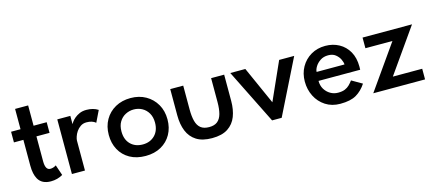

<svg xmlns="http://www.w3.org/2000/svg" viewBox="-47 -972 3140 1393"><g transform="rotate(-15 1523.0 -275.5)"><path d="M204 12Q137 12 109.5 -35.5Q88 -73 88 -137V-330.5H17V-410.5H88V-563H186V-410.5H284.5V-330.5H186V-143.5Q186 -77 223 -77Q246.5 -77 267 -91L294 -12Q254 12 204 12Z M462 0H364V-410.5H462V-350H463Q464.5 -354 472.8 -365.5Q481 -377 496.2 -390Q511.5 -403 533.5 -412.8Q555.5 -422.5 585 -422.5Q636.5 -422.5 672.5 -399L631 -313.5Q606 -335 562.5 -335Q536.5 -335 517.5 -322Q498.5 -309 486.2 -290.8Q474 -272.5 468 -254Q462 -235.5 462 -225Z M916.5 12Q847.5 12 798 -16Q748.5 -44 722 -92.8Q695.5 -141.5 695.5 -204Q695.5 -268.5 723.8 -317.8Q752 -367 802 -394.8Q852 -422.5 916.5 -422.5Q980.5 -422.5 1030 -394.5Q1079.5 -366.5 1108 -317.2Q1136.5 -268 1136.5 -204Q1136.5 -141 1109.2 -92.2Q1082 -43.5 1032.5 -15.8Q983 12 916.5 12ZM917.5 -74Q972.5 -74 1007.8 -109.2Q1043 -144.5 1043 -205Q1043 -246.5 1025.8 -276Q1008.5 -305.5 980 -321Q951.5 -336.5 917.5 -336.5Q884.5 -336.5 855.5 -321.5Q826.5 -306.5 808.8 -277.2Q791 -248 791 -205Q791 -144 825.8 -109Q860.5 -74 917.5 -74Z M1415 12Q1342.5 12 1298 -16.2Q1253.5 -44.5 1233 -95Q1212.5 -145.5 1212.5 -213V-410.5H1310V-231Q1310 -179 1319.5 -143.2Q1329 -107.5 1352 -89.2Q1375 -71 1415 -71Q1454.5 -71 1477.2 -89.2Q1500 -107.5 1509.8 -143.2Q1519.5 -179 1519.5 -231V-410.5H1617.5V-213Q1617.5 -148 1598 -97.2Q1578.5 -46.5 1534 -17.2Q1489.5 12 1415 12Z M1939.5 0H1867.5L1663.5 -410.5H1776.5L1903.5 -126.5L2030.5 -410.5H2143.5Z M2378 12Q2314.5 12 2267.5 -18.5Q2220.5 -49 2195 -99.5Q2169.5 -150 2169.5 -210Q2169.5 -270.5 2196.5 -318.5Q2223.5 -366.5 2270.8 -394.5Q2318 -422.5 2379 -422.5Q2436 -422.5 2481.8 -397.5Q2527.5 -372.5 2554 -325.8Q2580.5 -279 2580.5 -213Q2580.5 -201 2580 -189.5H2267Q2267 -154 2283.2 -127.2Q2299.5 -100.5 2325.8 -85.2Q2352 -70 2383 -70Q2414.5 -70 2434.8 -78.5Q2455 -87 2469.2 -101.2Q2483.5 -115.5 2495.5 -132L2573.5 -87Q2542 -39 2498.5 -13.5Q2455 12 2378 12ZM2480 -256Q2479.5 -273 2469 -295Q2458.5 -317 2437.2 -334Q2416 -351 2382 -351Q2347 -351 2322.5 -334.5Q2298 -318 2284.5 -296Q2271 -274 2270.5 -256Z M3016.5 0H2627.5L2860 -330.5H2657V-410.5H3028.5L2796 -80H3016.5Z"/></g></svg>

Font: Lucymar Sans Medium
Style: Regular
Weight: 500
Foundry: The League of Moveable Type (original font) / Main changes by Cristiano Sobral with portions from Mirco Monsees
Version: Version 2.001;August 30, 2020;FontCreator 13.0.0.2681 64-bit